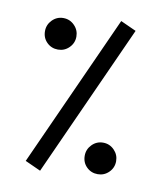

<svg xmlns="http://www.w3.org/2000/svg" viewBox="-76 -712 657 782"><g transform="rotate(10 252.0 -321.0)"><path d="M362.3 -650.4 426.8 -621.1 142.6 7.3 78.1 -22ZM311 -84.5Q311 -111.3 330.1 -130.6Q349.1 -149.9 376 -149.9Q402.8 -149.9 421.9 -130.6Q440.9 -111.3 440.9 -84.5Q440.9 -57.6 421.9 -38.6Q402.8 -19.5 376 -19.5Q348.6 -19.5 329.8 -38.1Q311 -56.6 311 -84.5ZM63.5 -556.2Q63.5 -583 82.5 -602.3Q101.6 -621.6 128.4 -621.6Q155.3 -621.6 174.3 -602.3Q193.4 -583 193.4 -556.2Q193.4 -529.3 174.3 -510.3Q155.3 -491.2 128.4 -491.2Q101.1 -491.2 82.3 -509.8Q63.5 -528.3 63.5 -556.2Z"/></g></svg>

Font: Samim WOL
Style: WOL
Weight: 400
Foundry: DejaVu fonts team - Redesigned by Saber Rastikerdar
Version: Version 4.0.0